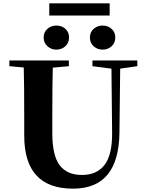

<svg xmlns="http://www.w3.org/2000/svg" viewBox="-20 -1109 869 1149"><path d="M636.2 -1088.9V-1016.1H274.9V-1088.9ZM518.1 -884.8Q518.1 -917 540.5 -936.5Q563 -956.1 594.2 -956.1Q625.5 -956.1 647.7 -936.5Q669.9 -917 669.9 -884.8Q669.9 -852.1 647.7 -832Q625.5 -812 594.2 -812Q563 -812 540.5 -832Q518.1 -852.1 518.1 -884.8ZM316.9 -812Q286.6 -812 263.9 -832.3Q241.2 -852.5 241.2 -884.8Q241.2 -917 263.9 -936.5Q286.6 -956.1 316.9 -956.1Q349.1 -956.1 371.1 -936.8Q393.1 -917.5 393.1 -884.8Q393.1 -852.1 370.8 -832Q348.6 -812 316.9 -812ZM801.8 -747.1V-712.9L699.2 -698.2L694.8 -314Q690.4 20 417 20Q125 20 125 -296.9V-405.8Q125 -605 122.1 -705.1L36.1 -712.9V-747.1H392.1V-712.9L295.9 -704.1Q293 -606 293 -405.8V-312Q293 -178.7 336.9 -120.4Q380.9 -62 470.2 -62Q560.1 -62 606.2 -122.8Q652.3 -183.6 650.9 -315.9L647 -698.2L533.2 -712.9V-747.1Z"/></svg>

Font: Noto Serif JP Black
Style: Regular
Weight: 900
Designer: Ryoko NISHIZUKA  (kana & ideographs); Frank Grießhammer (Latin, Greek & Cyrillic); Wenlong ZHANG  (bopomofo); Sandoll Co
Foundry: Adobe Systems Incorporated
Version: Version 1.001;PS 1.001;hotconv 16.6.54;makeotf.lib2.5.65590